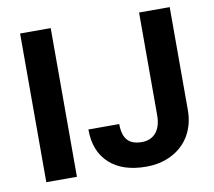

<svg xmlns="http://www.w3.org/2000/svg" viewBox="-79 -802 1009 904"><g transform="rotate(-10 425.0 -350.5)"><path d="M219.2 -710.9H72.8V0H219.2ZM641.6 -218.8C641.6 -147.9 606 -107.9 549.8 -107.9C486.8 -107.9 458.5 -140.1 458.5 -210H311C311 -140.1 332 -85.9 374 -47.9C416 -9.3 474.6 9.8 549.8 9.8C595.7 9.8 636.7 0.5 673.3 -18.6C746.1 -56.2 788.1 -128.4 788.1 -218.8V-710.9H641.6Z"/></g></svg>

Font: Roboto
Style: Bold
Weight: 700
Designer: Google
Version: Version 2.137; 2017